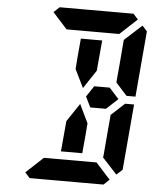

<svg xmlns="http://www.w3.org/2000/svg" viewBox="-64 -1055 943 1111"><g transform="rotate(5 408.0 -500.0)"><path d="M566 -562 622 -500 555 -438H495H464L434 -499L476 -562H506H520ZM366 -731 375 -830H499L490 -731L483 -653L412 -546L360 -652ZM585 -405 663 -477H715L682 -95L648 -64L563 -156L565 -170L576 -302L584 -392ZM204 -969 237 -1000H390H514H666L694 -969L594 -876H587H534H503H379H348H295H288ZM612 -31 579 0H426H302H150L122 -31L222 -124H528ZM724 -936 752 -905 719 -523H667L658 -533L602 -595L603 -608L611 -698L622 -830L623 -844ZM450 -269 441 -170H317L326 -269L333 -347L404 -453L456 -345Z"/></g></svg>

Font: DSEG14 Classic Mini
Style: Bold Italic
Weight: 700
Italic angle: -5°
Designer: Keshikan(Twitter:@keshinomi_88pro)
Version: Version 0.46